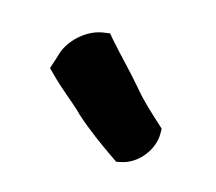

<svg xmlns="http://www.w3.org/2000/svg" viewBox="-56 -821 427 379"><g transform="rotate(20 157.5 -632.0)"><path d="M31 -644 43 -634C69 -612 94 -597 116 -579V-578H117C146 -556 178 -537 208 -520L217 -515L227 -518C260 -528 283 -565 280 -597L279 -607L270 -614C249 -630 228 -646 211 -663C182 -692 155 -714 128 -740L119 -749L106 -746C75 -739 42 -707 37 -670Z"/></g></svg>

Font: Hussar Pisanka
Style: Blk
Weight: 700
Designer: Robert Jablonski
Foundry: Cannot Into Space Fonts
Version: Version 1.070